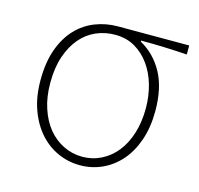

<svg xmlns="http://www.w3.org/2000/svg" viewBox="-85 -617 746 720"><g transform="rotate(15 288.5 -257.0)"><path d="M284 13Q329 13 369 -5Q409 -23 439.5 -57.5Q470 -92 487.5 -142.5Q505 -193 505 -257Q505 -345 473.5 -403.5Q442 -462 385 -494V-498Q431 -498 474.5 -496.5Q518 -495 564 -492V-527H287Q242 -527 200.5 -511Q159 -495 127.5 -462Q96 -429 77.5 -378Q59 -327 59 -257Q59 -193 77.5 -142.5Q96 -92 127 -57.5Q158 -23 198.5 -5Q239 13 284 13ZM284 -20Q245 -20 210.5 -37Q176 -54 151 -84.5Q126 -115 111.5 -159Q97 -203 97 -257Q97 -316 112 -360Q127 -404 152.5 -434Q178 -464 212.5 -479Q247 -494 286 -494Q330 -494 363.5 -474.5Q397 -455 420.5 -422Q444 -389 456 -346.5Q468 -304 468 -257Q468 -203 454 -159Q440 -115 415.5 -84.5Q391 -54 357 -37Q323 -20 284 -20Z"/></g></svg>

Font: Spoqa Han Sans Neo Thin
Style: Regular
Weight: 100
Designer: [Spoqa Han Sans Neo] Dong-huui Kim  Younghwa Kang  Yujin Lee  [Noto Sans] Ryoko NISHIZUKA  (kana & ideographs); Paul D. 
Foundry: Spoqa (http://www.spoqa-han-sans.com)
Version: Version 1.100;hotconv 1.0.109;makeotfexe 2.5.65596